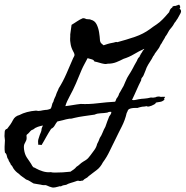

<svg xmlns="http://www.w3.org/2000/svg" viewBox="-50 -785 816 844"><path d="M742.2 -752 739.3 -747.1Q750 -739.3 743.7 -727.1Q737.3 -714.8 730.5 -703.1Q728.5 -700.7 726.8 -698Q725.1 -695.3 723.6 -692.9Q720.7 -688 717.8 -685.5Q710 -670.9 704.6 -665Q702.1 -662.1 699.5 -658.9Q696.8 -655.8 694.3 -652.3Q691.9 -648.4 689.9 -644.8Q688 -641.1 686 -637.7Q684.1 -634.3 681.9 -630.9Q679.7 -627.4 676.8 -624Q674.3 -617.7 670.9 -612.8Q667 -606.9 664.1 -601.6Q660.6 -594.2 658.7 -592.3Q656.7 -590.3 656.2 -588.9Q654.8 -586.9 652.8 -582Q650.9 -577.1 649.4 -575.2Q643.6 -566.9 638.9 -560.5Q634.3 -554.2 630.9 -549.8Q628.9 -546.9 627.9 -543.9Q627.4 -541.5 624 -539.1Q617.7 -525.9 609.4 -513.7Q601.1 -501.5 594.7 -488.3L591.3 -479.5Q590.8 -477.5 589.8 -475.3Q588.9 -473.1 587.9 -470.7L584.5 -462.4Q582.5 -457.5 581.1 -454.1Q579.1 -449.2 574.7 -444.3Q570.3 -439.5 570.3 -431.6Q564.9 -421.4 560.1 -410.9Q555.2 -400.4 550.3 -389.2Q545.4 -378.4 540.5 -367.4Q535.6 -356.4 530.3 -345.7Q538.6 -343.8 544.9 -345.7Q551.3 -347.7 558.6 -348.6Q572.8 -351.1 585.4 -351.6Q592.3 -352.1 599.1 -353.3Q606 -354.5 613.3 -356.4Q622.1 -354.5 633.8 -357.4Q638.7 -360.4 644.5 -360.4Q649.9 -361.3 653.3 -359.9Q656.7 -358.4 662.1 -359.4Q668 -358.9 670.9 -359.4Q673.8 -360.4 675.8 -358.4Q673.8 -356.4 671.9 -352.5Q669.9 -348.6 673.8 -347.7Q664.6 -338.9 654.8 -337.4Q649.9 -336.9 645.3 -335.9Q640.6 -335 635.7 -334Q633.8 -329.1 628.4 -326.2Q623 -323.2 616.2 -320.3Q610.4 -318.4 605 -316.9Q599.6 -315.4 593.8 -318.4Q586.4 -316.4 581.1 -316.4Q575.7 -316.4 568.4 -314.5Q564.5 -313.5 560.5 -312.5Q556.6 -311.5 554.7 -310.5H543.9Q527.8 -310.5 517.6 -305.7Q512.7 -302.7 511.2 -297.9Q510.3 -293.9 506.8 -288.1Q500 -257.8 485.4 -229Q478 -214.8 471.2 -200.9Q464.4 -187 458 -173.8Q451.2 -160.2 444.6 -146.7Q438 -133.3 431.6 -120.1Q419.4 -94.2 402.3 -71.3Q391.1 -49.3 374.5 -37.1Q366.2 -30.8 357.4 -24.2Q348.6 -17.6 339.8 -10.7Q334 -3.9 327.1 -1Q320.3 2 314.5 8.8Q305.7 9.3 303.2 10.7Q301.8 11.2 299.8 10.7Q292.5 7.8 284.2 11.7Q278.8 13.7 273.2 15.4Q267.6 17.1 261.2 19Q248 22.9 241.2 27.3Q225.6 29.8 223.6 31.2Q220.7 33.2 217.8 34.2Q210.9 33.2 210 34.2Q209 35.2 207 35.2Q201.2 37.1 192.9 38.6Q184.6 40 179.7 39.1Q175.3 37.6 167 35.2Q159.2 32.2 157.7 31.2Q156.7 30.3 155.3 30.3Q151.4 27.8 146 28.8Q142.6 29.3 135.7 28.3Q129.4 26.4 117.7 24.9Q112.8 23.9 107.7 23.2Q102.5 22.5 97.7 21.5Q93.3 19 89.4 16.6Q85.4 14.2 81.5 11.7Q75.2 7.3 64.5 3.9Q60.1 0.5 55.9 -2.7Q51.8 -5.9 47.9 -8.3Q41 -12.7 32.2 -21.5Q18.6 -30.3 8.8 -44.9Q6.8 -48.8 4.4 -53.2Q2 -57.6 -2 -60.5Q-4.9 -68.8 -8.3 -72.8Q-11.2 -76.2 -13.7 -85Q-18.6 -90.3 -20 -100.1Q-21.5 -108.9 -28.3 -114.3Q-30.3 -126 -29.8 -140.1Q-29.3 -154.3 -28.3 -168Q-28.3 -171.4 -29.3 -177.2Q-30.3 -183.1 -30.3 -186.5Q-30.3 -195.3 -29.3 -206.1Q-28.3 -216.8 -18.6 -218.8Q-2.4 -238.3 6.8 -256.8Q15.6 -274.4 35.2 -279.3Q65.4 -295.4 108.4 -298.8Q118.7 -295.9 128.9 -298.3Q133.8 -299.3 138.9 -300.3Q144 -301.3 149.4 -301.8Q155.3 -301.8 161.1 -303.2Q167 -304.7 171.9 -306.6Q176.8 -313 178.2 -322.3Q179.7 -331.5 184.6 -337.9Q187 -348.1 190.9 -355.5Q195.3 -363.3 197.3 -371.1Q198.2 -374 199.5 -377Q200.7 -379.9 202.1 -382.8Q205.6 -389.2 208 -396.5Q226.6 -425.8 241.7 -460.4Q256.8 -495.1 271.5 -529.3Q272.9 -531.7 275.9 -537.6Q278.3 -542 277.3 -545.9Q277.3 -547.9 275.4 -552.2Q273.4 -556.6 271.5 -559.6Q261.7 -577.6 259.8 -595.7Q257.8 -606.4 258.3 -615.2Q258.8 -619.6 258.8 -624.3Q258.8 -628.9 258.8 -633.8Q261.2 -655.8 264.6 -675.8Q271 -679.7 277.1 -683.6Q283.2 -687.5 289.1 -691.4Q300.3 -699.2 314.5 -705.1Q323.7 -705.1 329.1 -701.2Q334 -700.7 337.2 -700.4Q340.3 -700.2 342.3 -700.2Q346.2 -700.2 349.6 -698.2Q366.2 -694.3 374.3 -678.7Q382.3 -663.1 385.5 -643.3Q388.7 -623.5 389.6 -606.4Q390.6 -598.6 395.5 -594.2Q400.4 -589.8 405.3 -585.9Q414.1 -588.9 423.3 -591.8Q432.6 -594.7 444.3 -596.7Q451.2 -597.7 456.1 -599.6Q460.9 -601.6 465.8 -599.6Q505.9 -610.4 543 -623Q580.1 -635.7 609.4 -657.2Q616.2 -662.6 623.3 -667.5Q630.4 -672.4 637.7 -677.2Q652.3 -687 664.1 -699.2Q668 -703.1 671.6 -707Q675.3 -710.9 678.7 -714.8Q682.1 -718.8 685.8 -722.9Q689.5 -727.1 693.4 -731.4Q696.3 -740.7 698.2 -743.2Q701.7 -749 705.1 -750.5Q708.5 -752 709 -756.8Q717.3 -759.8 720.7 -758.8L737.3 -764.6Q742.2 -759.8 742.2 -752ZM493.2 -526.4Q478.5 -518.6 461.4 -511.7Q444.3 -504.9 422.9 -504.9Q416 -502.9 409.2 -503.9Q403.8 -504.9 398.2 -506.1Q392.6 -507.3 386.7 -509.3Q380.9 -511.2 375.5 -512.5Q370.1 -513.7 365.2 -514.6Q362.3 -522 352.5 -524.4Q341.3 -526.9 335 -529.3Q331.5 -522.5 328.1 -516.1Q324.7 -509.8 321.3 -503.4Q317.9 -497.1 314.7 -490.7Q311.5 -484.4 308.6 -477.5Q295.9 -446.3 283.7 -418Q271.5 -389.6 255.9 -361.3Q250 -350.6 245.1 -339.8Q240.2 -329.1 237.3 -318.4Q245.6 -319.3 253.9 -320.6Q262.2 -321.8 270.5 -323.2Q278.8 -324.7 287.4 -325.9Q295.9 -327.1 304.7 -328.1Q339.8 -326.2 379.4 -331.1Q399.4 -333.5 418.5 -335.2Q437.5 -336.9 456.1 -337.9Q459.5 -343.8 460.4 -347.7Q461.9 -352.5 465.8 -356.4Q471.2 -364.7 472.2 -368.7Q473.1 -373 474.6 -375Q477.1 -378.9 479.5 -383.1Q481.9 -387.2 483.9 -391.1Q486.3 -395 488.5 -399.2Q490.7 -403.3 493.2 -407.2L500.5 -424.3Q502.4 -428.2 504.4 -432.9Q506.3 -437.5 508.8 -442.4Q511.2 -446.8 513.9 -451.2Q516.6 -455.6 519 -459.5Q521.5 -463.4 524.2 -467.8Q526.9 -472.2 529.3 -476.6Q532.2 -481.9 535.2 -487.3Q538.1 -492.7 540.5 -497.6Q545.4 -506.8 551.8 -517.6Q557.1 -531.7 563.5 -535.2Q563.5 -540 565.9 -541.5Q568.4 -543 568.4 -547.9Q571.8 -550.3 572.8 -553.2Q574.2 -556.6 576.2 -558.6Q577.1 -563 580.6 -564.9Q584 -566.9 584 -570.3Q559.1 -559.1 539.1 -546.9Q518.1 -534.2 493.2 -526.4ZM421.9 -290Q407.2 -287.6 392.1 -287.1Q377.4 -286.6 366.2 -281.2L318.4 -274.4Q307.6 -272.9 297.1 -271Q286.6 -269 276.4 -266.6Q262.7 -262.7 259.8 -263.2Q257.3 -263.7 252 -262.7Q239.7 -260.7 227.1 -256.8Q214.8 -253.4 202.1 -251Q195.8 -243.2 190.4 -233.4Q185.1 -223.6 174.8 -218.8Q163.6 -201.7 153.8 -184.1Q148.9 -174.8 143.6 -165.8Q138.2 -156.7 132.8 -147.5Q124.5 -149.4 118.2 -148.4Q116.2 -164.1 118.7 -172.9Q121.1 -181.6 125 -192.4Q126 -194.8 127 -197.3Q127.9 -199.7 128.9 -201.7Q130.9 -206.1 131.8 -210Q132.8 -221.2 134.8 -224.6Q135.7 -226.6 136.7 -228.8Q137.7 -231 138.7 -233.4Q127.9 -231.4 116.2 -227.5Q104.5 -223.6 95.7 -215.8Q87.9 -213.9 83.5 -208.5Q81.5 -206.1 79.1 -203.4Q76.7 -200.7 74.2 -198.2Q71.8 -195.8 68.8 -193.8Q66.4 -192.4 66.4 -188.5Q68.4 -173.8 64.7 -166.7Q61 -159.7 57.4 -152.1Q53.7 -144.5 55.7 -127.9Q58.6 -106.4 68.4 -91.8Q73.2 -85 77.9 -78.1Q82.5 -71.3 86.9 -64.5L91.8 -55.7Q94.2 -51.8 96.7 -49.8Q104 -47.4 104.5 -46.9Q106 -45.4 107.4 -44.9Q121.1 -37.1 138.7 -31.7Q156.2 -26.4 173.8 -28.3Q178.2 -26.4 191.4 -26.4Q226.1 -26.4 259.8 -30.3Q263.2 -32.7 266.8 -35.2Q270.5 -37.6 273.9 -40Q280.8 -44.9 286.1 -51.8Q295.4 -57.6 300.8 -63Q306.2 -68.4 315.4 -74.2L325.2 -80.1Q333 -85 337.4 -89.8Q341.8 -94.7 347.7 -102.5L364.3 -125Q373.5 -137.2 377 -152.3Q383.8 -164.1 388.7 -178.7Q396 -189 401.4 -203.1Q406.2 -215.8 413.1 -227.5Q418.5 -243.2 421.9 -252.4Q423.8 -257.3 425.8 -262.2Q427.7 -267.1 429.7 -272.5Q432.6 -276.4 436 -281.7Q439.5 -287.1 439.5 -293Q430.2 -294.9 421.9 -290Z"/></svg>

Font: Freehand
Style: Regular
Weight: 400
Designer: Danh Hong
Version: Version 8.001; ttfautohint (v1.8.3)